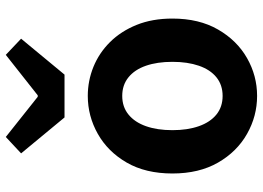

<svg xmlns="http://www.w3.org/2000/svg" viewBox="-143 -755 912 666"><g transform="rotate(-90 313.0 -422.0)"><path d="M313.3 13.8Q243.3 13.8 181.6 -21.1Q119.9 -55.9 82 -121.7Q44.2 -187.5 44.2 -279.9Q44.2 -372.8 82 -438.4Q119.9 -503.9 181.6 -538.7Q243.3 -573.5 313.3 -573.5Q365.7 -573.5 414.1 -553.9Q462.4 -534.2 500 -496.4Q537.6 -458.5 559.6 -404.2Q581.6 -349.8 581.6 -279.9Q581.6 -187.5 543.6 -121.7Q505.7 -55.9 444.5 -21.1Q383.3 13.8 313.3 13.8ZM313.3 -105.8Q351.3 -105.8 377.9 -127.3Q404.5 -148.9 418 -188.2Q431.5 -227.4 431.5 -279.9Q431.5 -332.7 418 -371.7Q404.5 -410.7 377.9 -432.3Q351.3 -454 313.3 -454Q275.2 -454 248.7 -432.3Q222.1 -410.7 208.3 -371.7Q194.5 -332.7 194.5 -279.9Q194.5 -227.4 208.3 -188.2Q222.1 -148.9 248.7 -127.3Q275.2 -105.8 313.3 -105.8ZM238.6 -654.2 114 -804.8 170.9 -857.9 310.3 -747.1H315.3L455.7 -857.9L511.8 -804.8L387.2 -654.2Z"/></g></svg>

Font: Noto Sans SC Thin
Style: Regular
Weight: 100
Designer: Ryoko NISHIZUKA 西塚涼子 (kana, bopomofo & ideographs); Paul D. Hunt (Latin, Greek & Cyrillic); Sandoll Communications 산돌커뮤니
Foundry: Adobe
Version: Version 2.004-H2;hotconv 1.0.118;makeotfexe 2.5.65603